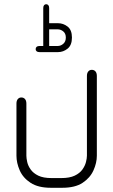

<svg xmlns="http://www.w3.org/2000/svg" viewBox="-20 -715 536 910"><path d="M185 -497V-677Q185 -686 189 -690.5Q193 -695 199 -695Q205 -695 209 -690.5Q213 -686 213 -677V-605H255Q280 -605 300.5 -589Q321 -573 321 -537Q321 -501 300.5 -484.5Q280 -468 255 -468H167Q158 -468 153.5 -472Q149 -476 149 -482Q149 -489 153.5 -493Q158 -497 167 -497ZM213 -576V-497H253Q268 -497 280 -507.5Q292 -518 292 -537Q292 -556 280 -566Q268 -576 253 -576ZM275 175H221Q161 175 125 151.5Q89 128 73.5 92.5Q58 57 58 23V-224Q58 -238 64.5 -245.5Q71 -253 81 -253Q92 -253 98.5 -245.5Q105 -238 105 -224V23Q105 35 109 53Q113 71 125.5 88.5Q138 106 161.5 117.5Q185 129 225 129H270Q310 129 334 117.5Q358 106 370.5 88.5Q383 71 387.5 53Q392 35 392 23V-355Q392 -369 398.5 -376.5Q405 -384 415 -384Q426 -384 432.5 -376.5Q439 -369 439 -355V23Q439 57 423 92.5Q407 128 371.5 151.5Q336 175 275 175Z"/></svg>

Font: Beiruti Light
Style: Regular
Weight: 300
Designer: Arlette Boutros
Foundry: Boutros
Version: Version 1.41